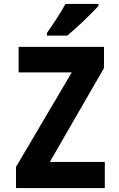

<svg xmlns="http://www.w3.org/2000/svg" viewBox="-20 -951 603 971"><path d="M217 -784V-771H320C369 -811 445 -884 478 -921V-931H311C287 -886 250 -831 217 -784ZM61 0H510V-132H232L506 -607V-714H74V-585H343L61 -107Z"/></svg>

Font: Noto Sans Mono SemiCondensed ExtraBold
Style: Regular
Weight: 800
Width: 4
Designer: Monotype Design Team
Foundry: Monotype Imaging Inc.
Version: Version 2.014